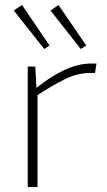

<svg xmlns="http://www.w3.org/2000/svg" viewBox="-20 -748 428 768"><path d="M121 -482 126 -393 130 -377V0H91V-482ZM366 -494 360 -456H340Q290 -456 241 -432Q192 -408 126 -365L124 -395Q182 -442 237.5 -468Q293 -494 346 -494ZM214 -728 325 -566 303 -552 182 -706ZM68 -728 178 -566 157 -552 35 -706Z"/></svg>

Font: Exo 2 ExtraLight
Style: Regular
Weight: 250
Designer: Natanael Gama
Foundry: Natanael Gama
Version: Version 2.010